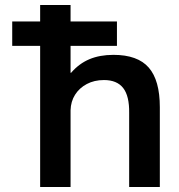

<svg xmlns="http://www.w3.org/2000/svg" viewBox="-20 -750 719 770"><path d="M449 -566H29V-664H449ZM141 0V-730H263V-458H265Q297 -495 338.5 -512.5Q380 -530 435 -530Q532 -530 576.5 -479Q621 -428 621 -320V0H498V-297Q499 -365 474 -397Q449 -429 397 -429Q358 -429 328 -413Q298 -397 281 -370Q264 -343 263 -308V0Z"/></svg>

Font: M PLUS 1 SemiBold
Style: Regular
Weight: 600
Designer: Coji Morishita
Foundry: UNDERFOREST DESIGN
Version: Version 1.001